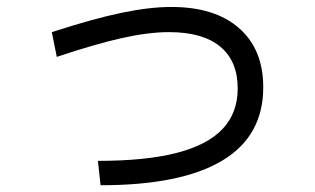

<svg xmlns="http://www.w3.org/2000/svg" viewBox="-20 -587 920 560"><path d="M265.6 -117.8Q405.6 -117.8 495.6 -141.1Q585.6 -164.4 629.4 -211.1Q673.3 -257.8 673.3 -328.9Q673.3 -408.9 622.2 -451.1Q571.1 -493.3 473.3 -493.3Q413.3 -493.3 336.1 -476.1Q258.9 -458.9 145.6 -421.1L131.1 -493.3Q251.1 -532.2 333.3 -549.4Q415.6 -566.7 480 -566.7Q606.7 -566.7 677.2 -505Q747.8 -443.3 747.8 -332.2Q747.8 -190 627.8 -118.3Q507.8 -46.7 273.3 -46.7Z"/></svg>

Font: Paperlogy 4 Regular
Style: Regular
Weight: 400
Designer: redesigned by Lee Juim, glyphs from Gmarket Sans & Montserrat
Foundry: PT&
Version: Version 1.001